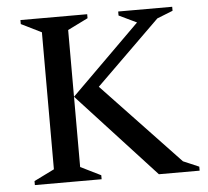

<svg xmlns="http://www.w3.org/2000/svg" viewBox="-49 -712 830 765"><g transform="rotate(-5 366.0 -330.0)"><path d="M60 0V-16L141 -56V-604L60 -644V-660H327V-644L246 -604V-56L327 -16V0ZM246 -337 522 -610 451 -644V-660H667V-644L604 -619L348 -368L656 -43L719 -16V0H556Z"/></g></svg>

Font: Spectral SC Medium
Style: Regular
Weight: 500
Designer: Jean-Baptiste Levee
Foundry: Production Type
Version: Version 2.001